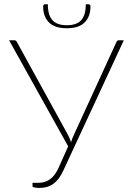

<svg xmlns="http://www.w3.org/2000/svg" viewBox="-20 -896 630 921"><path d="M574 -703 284.5 -79.5Q274 -56.5 262 -40.5Q250 -24.5 235.8 -14.2Q221.5 -4 204.8 0.8Q188 5.5 168 5.5Q163 5.5 157.2 5Q151.5 4.5 146.8 3.5Q142 2.5 139 1.2Q136 0 136 -2V-19H164Q196 -19 220 -36.2Q244 -53.5 260.5 -90L307 -194L23.5 -703H48.5Q56 -703 60.5 -695.5L303 -254.5Q314 -235.5 321 -213.5Q323.5 -224 327.8 -234.2Q332 -244.5 337 -255L539 -695.5Q542.5 -703 551 -703ZM300.5 -775Q347.5 -775 369.5 -799.2Q391.5 -823.5 391.5 -875.5H405.5Q409 -875.5 411.5 -872.8Q414 -870 414 -864.5Q414 -817 386.5 -788.8Q359 -760.5 300.5 -760.5Q242 -760.5 214.5 -788.8Q187 -817 187 -864.5Q187 -870 189.5 -872.8Q192 -875.5 195.5 -875.5H209.5Q209.5 -823.5 231.5 -799.2Q253.5 -775 300.5 -775Z"/></svg>

Font: Lato 2
Style: Regular
Weight: 200
Designer: Lukasz Dziedzic with Adam Twardoch and Botio Nikoltchev
Foundry: tyPoland Lukasz Dziedzic
Version: Version 2.015; 2015-08-06; http://www.latofonts.com/